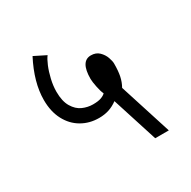

<svg xmlns="http://www.w3.org/2000/svg" viewBox="-139 -748 878 881"><g transform="rotate(-30 300.0 -307.0)"><path d="M264 -212Q213.5 -212 172.8 -235.8Q132 -259.5 108.5 -304.2Q85 -349 85 -410Q85 -503 141 -611L203 -580Q192.5 -567 181 -539.5Q169.5 -512 161.8 -478.5Q154 -445 154 -414Q154 -363.5 172 -333.5Q190 -303.5 216.5 -291.8Q243 -280 271 -280Q299 -280 315 -286Q331 -292 338 -300Q330.5 -315 324.8 -343.8Q319 -372.5 319 -387Q319 -480 374 -480Q400.5 -480 417 -464Q433.5 -448 440.8 -427.5Q448 -407 448 -394Q448 -355 442.5 -328.5Q437 -302 424 -279L512 -3H440L363 -244Q341.5 -228 317.5 -220Q293.5 -212 264 -212Z"/></g></svg>

Font: JuliaMono Light
Style: Regular
Weight: 300
Monospace: yes
Designer: cormullion
Foundry: corm
Version: Version 0.054; ttfautohint (v1.8.4)